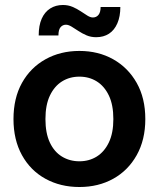

<svg xmlns="http://www.w3.org/2000/svg" viewBox="-20 -737 636 769"><path d="M298 12Q222 12 162 -21Q102 -54 68 -115.5Q34 -177 34 -260Q34 -344 68 -405Q102 -466 162 -499.5Q222 -533 298 -533Q374 -533 433.5 -499.5Q493 -466 527.5 -405Q562 -344 562 -260Q562 -177 527.5 -115.5Q493 -54 433.5 -21Q374 12 298 12ZM298 -91Q337 -91 367.5 -110Q398 -129 416 -166.5Q434 -204 434 -260Q434 -317 416 -354.5Q398 -392 367.5 -411Q337 -430 298 -430Q259 -430 228.5 -411Q198 -392 180 -354.5Q162 -317 162 -260Q162 -204 179.5 -166.5Q197 -129 228 -110Q259 -91 298 -91ZM365 -588Q344 -588 326.5 -595.5Q309 -603 294 -613Q279 -623 266.5 -630.5Q254 -638 244 -638Q231 -638 222.5 -628Q214 -618 214 -595H135Q135 -635 147 -662Q159 -689 181 -703Q203 -717 232 -717Q253 -717 270.5 -709.5Q288 -702 303 -692Q318 -682 330 -674.5Q342 -667 352 -667Q366 -667 374.5 -677.5Q383 -688 383 -709H462Q462 -671 450 -643.5Q438 -616 416.5 -602Q395 -588 365 -588Z"/></svg>

Font: TikTok Sans 24pt SemiBold
Style: Regular
Weight: 600
Version: Version 4.000